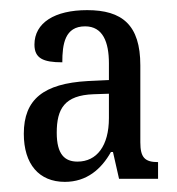

<svg xmlns="http://www.w3.org/2000/svg" viewBox="-20 -739 350 379"><path d="M108 -380C151 -380 180 -405 199 -439H203L215 -386H292V-419C266 -419 257 -428 257 -458V-610C257 -690 221 -719 152 -719C88 -719 48 -694 48 -651C48 -624 65 -616 103 -616C103 -652 108 -687 148 -687C183 -687 195 -656 195 -614V-581L153 -579C66 -574 27 -543 27 -475C27 -415 57 -380 108 -380ZM133 -420C108 -420 92 -434 92 -477C92 -524 107 -551 165 -553L195 -554V-506C195 -451 171 -420 133 -420Z"/></svg>

Font: Noto Serif Armenian ExtraCondensed
Style: Regular
Weight: 400
Width: 2
Designer: Monotype Design Team
Foundry: Monotype Imaging Inc.
Version: Version 2.008